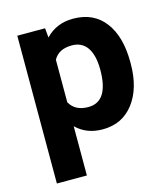

<svg xmlns="http://www.w3.org/2000/svg" viewBox="-106 -595 764 872"><g transform="rotate(-15 276.0 -159.0)"><path d="M282.2 -105.5Q377.9 -105.5 377.9 -255.9Q377.9 -323.2 353 -359.9Q328.1 -395.5 281.2 -395.5Q218.8 -395.5 194.8 -351.1V-151.4Q219.7 -105.5 282.2 -105.5ZM518.6 -253.4V-246.6Q518.6 -130.9 465.3 -61Q438.5 -25.9 402.3 -8.3Q365.7 9.3 318.8 9.3Q243.7 9.3 194.8 -38.6V189.9V192.9H191.4H57.1H53.7V189.9V-498.5V-502H57.1H181.6H184.6V-499L188.5 -457.5Q238.8 -511.2 317.9 -511.2Q414.6 -511.2 466.8 -441.9Q518.6 -373.5 518.6 -253.4Z"/></g></svg>

Font: MAUL Bold
Style: Bold
Weight: 700
Designer: MAUL
Version: Version 1.0; 2020; ttfautohint (v1.8.3)